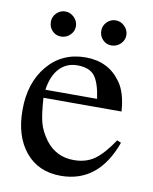

<svg xmlns="http://www.w3.org/2000/svg" viewBox="-75 -679 593 746"><g transform="rotate(10 222.0 -306.0)"><path d="M321 -523Q301 -523 287 -537.5Q273 -552 273 -573Q273 -593 287.5 -607.5Q302 -622 322 -622Q342 -622 357 -607Q372 -592 372 -572Q372 -552 357 -537.5Q342 -523 321 -523ZM122 -523Q102 -523 88 -537.5Q74 -552 74 -573Q74 -593 88.5 -607.5Q103 -622 123 -622Q143 -622 158 -607Q173 -592 173 -572Q173 -552 158 -537.5Q143 -523 122 -523ZM408 -164 424 -157Q364 10 215 10Q127 10 76 -51.5Q25 -113 25 -217Q25 -324 82 -392Q139 -460 232 -460Q322 -460 371 -391Q400 -351 405 -277H97Q101 -214 109.5 -181Q118 -148 143 -114Q185 -59 254 -59Q303 -59 336.5 -83Q370 -107 408 -164ZM99 -309H303Q294 -372 273.5 -398Q253 -424 205 -424Q163 -424 135 -394.5Q107 -365 99 -309Z"/></g></svg>

Font: STIX MathJax Latin
Style: Regular
Weight: 400
Designer: MicroPress Inc., with final additions and corrections provided by Coen Hoffman, Elsevier (retired)
Version: Version 1.1.1